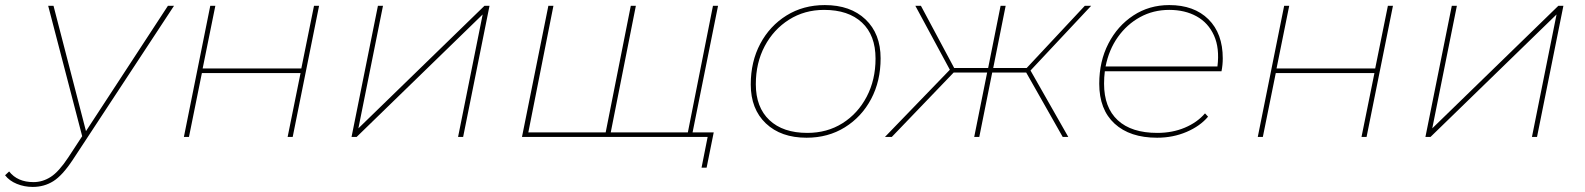

<svg xmlns="http://www.w3.org/2000/svg" viewBox="-132 -540 6248 757"><path d="M-3 197Q-36 197 -65.5 185Q-95 173 -112 151L-96 136Q-63 178 0 178Q36 178 68 157.5Q100 137 137 81L192 -3L58 -517H79L207 -23L530 -517H554L155 90Q114 152 78 174.5Q42 197 -3 197Z M593 0 697 -517H717L667 -270H1056L1106 -517H1126L1022 0H1002L1053 -252H664L613 0Z M1254 0 1358 -517H1378L1281 -34L1778 -517H1798L1694 0H1674L1771 -483L1274 0Z M2256 -18 2355 -517H2375L2276 -18H2580L2679 -517H2699L2595 0H1926L2030 -517H2050L1951 -18ZM2634 121 2658 0H2571L2575 -18H2682L2654 121Z M3048 3Q2947 3 2887.5 -53.5Q2828 -110 2828 -207Q2828 -297 2865.5 -367.5Q2903 -438 2969 -479Q3035 -520 3120 -520Q3221 -520 3280.5 -463.5Q3340 -407 3340 -310Q3340 -220 3302.5 -149.5Q3265 -79 3199 -38Q3133 3 3048 3ZM3051 -16Q3129 -16 3189.5 -54Q3250 -92 3285 -158.5Q3320 -225 3320 -309Q3320 -401 3266.5 -451Q3213 -501 3117 -501Q3040 -501 2979 -462.5Q2918 -424 2883 -358Q2848 -292 2848 -208Q2848 -117 2901.5 -66.5Q2955 -16 3051 -16Z M4058 0 3914 -254H3780L3729 0H3709L3760 -254H3628L3384 0H3357L3613 -265L3477 -517H3499L3630 -272H3764L3813 -517H3833L3784 -272H3916L4145 -517H4170L3931 -262L4080 0Z M4430 3Q4323 3 4262.5 -52.5Q4202 -108 4202 -210Q4202 -298 4238 -368Q4274 -438 4336.5 -479Q4399 -520 4478 -520Q4576 -520 4632.5 -464Q4689 -408 4689 -310Q4689 -284 4684 -259H4224Q4221 -235 4221 -210Q4221 -116 4275 -66Q4329 -16 4431 -16Q4490 -16 4539 -36.5Q4588 -57 4619 -93L4631 -80Q4600 -43 4546.5 -20Q4493 3 4430 3ZM4227 -278H4668Q4677 -350 4654.5 -400Q4632 -450 4586 -475.5Q4540 -501 4478 -501Q4415 -501 4363 -472.5Q4311 -444 4275.5 -394Q4240 -344 4227 -278Z M4827 0 4931 -517H4951L4901 -270H5290L5340 -517H5360L5256 0H5236L5287 -252H4898L4847 0Z M5488 0 5592 -517H5612L5515 -34L6012 -517H6032L5928 0H5908L6005 -483L5508 0Z"/></svg>

Font: Montserrat Thin
Style: Italic
Weight: 100
Italic angle: -11.3°
Designer: Julieta Ulanovsky
Foundry: Julieta Ulanovsky
Version: Version 9.000; ttfautohint (v1.8.4.7-5d5b)